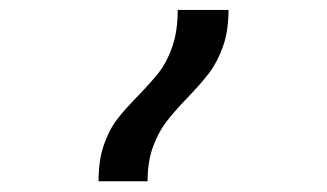

<svg xmlns="http://www.w3.org/2000/svg" viewBox="-20 -834 640 376"><path d="M250.5 -646.5Q276.5 -673.5 291.8 -693Q307 -712.5 317.5 -742.8Q328 -773 328 -814.5H427.5Q427.5 -773 416.5 -742.5Q405.5 -712 389.5 -691Q373.5 -670 347 -642.5Q321 -615.5 305.5 -595.2Q290 -575 279.5 -546.2Q269 -517.5 269 -479H173Q173 -520.5 183.5 -550.5Q194 -580.5 209.2 -600.2Q224.5 -620 250.5 -646.5Z"/></svg>

Font: JuliaMono MediumItalic
Style: Regular
Weight: 500
Italic angle: -9°
Monospace: yes
Designer: cormullion
Foundry: corm
Version: Version 0.049; ttfautohint (v1.8.4)